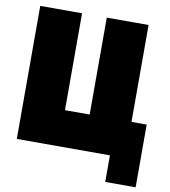

<svg xmlns="http://www.w3.org/2000/svg" viewBox="-91 -778 882 995"><g transform="rotate(10 350.0 -280.0)"><path d="M610 -700V-190H690V140H530V0H40V-700H260V-190H390V-700Z"/></g></svg>

Font: Tektur Black
Style: Regular
Weight: 900
Designer: Adam Jagosz
Foundry: Adam Jagosz
Version: Version 1.005;gftools[0.9.30]